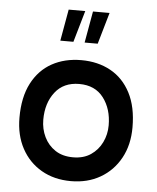

<svg xmlns="http://www.w3.org/2000/svg" viewBox="-52 -761 669 819"><g transform="rotate(5 282.0 -351.5)"><path d="M282 13Q210 13 155.5 -18.5Q101 -50 70.5 -106.5Q40 -163 40 -238Q40 -326 71 -385.5Q102 -445 156.5 -475Q211 -505 282 -505Q353 -505 407.5 -475Q462 -445 493 -385.5Q524 -326 524 -238Q524 -163 493 -106.5Q462 -50 407.5 -18.5Q353 13 282 13ZM282 -89Q327 -89 358 -110Q389 -131 405.5 -165Q422 -199 422 -238Q422 -308 386 -355.5Q350 -403 282 -403Q215 -403 178.5 -356Q142 -309 142 -238Q142 -198 158.5 -164Q175 -130 206 -109.5Q237 -89 282 -89ZM185 -580H241L280 -715H209ZM289 -581H345L384 -716H313Z"/></g></svg>

Font: Kulim Park SemiBold
Style: Regular
Weight: 600
Designer: Noponies / Dale Sattler
Foundry: Noponies
Version: Version 1.000; ttfautohint (v1.8.3)